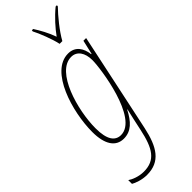

<svg xmlns="http://www.w3.org/2000/svg" viewBox="-343 -789 1051 1051"><g transform="rotate(-45 182.5 -263.0)"><path d="M244 -606H265C293 -657 345 -720 382 -758L383 -766H373C328 -729 288 -684 260 -645C245 -689 219 -735 199 -766H189L188 -758C205 -727 236 -647 244 -606ZM75 240C178 240 221 170 247 49L369 -526H348L329 -444H326C320 -495 294 -536 239 -536C100 -536 29 -294 29 -138C29 -42 64 10 126 10C183 10 219 -28 251 -90H253C247 -64 241 -37 238 -24L224 41C199 158 165 215 75 215C37 215 0 200 -18 187V216C-1 226 36 240 75 240ZM129 -15C84 -15 56 -51 56 -140C56 -280 121 -511 238 -511C282 -511 308 -473 308 -416C308 -350 261 -15 129 -15Z"/></g></svg>

Font: Noto Sans ExtraCondensed Thin
Style: Italic
Weight: 100
Width: 2
Italic angle: -12°
Designer: Monotype Design Team
Foundry: Monotype Imaging Inc.
Version: Version 2.013